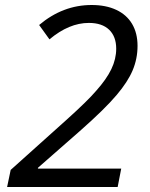

<svg xmlns="http://www.w3.org/2000/svg" viewBox="-20 -744 598 764"><path d="M22.5 -67.9 245.6 -268.1Q329.1 -343.3 362.3 -382.3Q403.8 -428.7 423.1 -469Q442.4 -509.3 442.4 -550.3Q442.4 -598.6 414.3 -625.7Q386.2 -652.8 333.5 -652.8Q254.9 -652.8 176.8 -587.4L135.7 -644.5Q230 -724.1 344.7 -724.1Q401.4 -724.1 442.6 -704.8Q483.9 -685.5 505.6 -648.9Q527.3 -612.3 527.3 -561.5Q527.3 -510.3 507.8 -464.1Q488.3 -418 444.3 -366.2Q397.5 -310.5 297.9 -222.7L186.5 -125L130.9 -76.2V-73.2H462.4L448.2 0H8.3Z"/></svg>

Font: Viking Open Sans
Style: Italic
Weight: 400
Italic angle: -12°
Foundry: Ascender Corporation
Version: Version 2.000